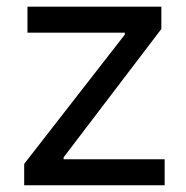

<svg xmlns="http://www.w3.org/2000/svg" viewBox="-20 -550 553 570"><path d="M51.8 -63.5V0H468.8V-77.1H168.9V-83L459 -463.9V-530.3H61.5V-453.1H350.6V-447.3Z"/></svg>

Font: Pretendard Variable
Style: Regular
Weight: 400
Designer: Base glyphs from Inter by Rasmus Andersson; Hangeul glyphs from Noto Sans CJK(Source Han Sans) by Jang Soo-young and Kan
Foundry: Kil Hyung-jin
Version: Version 1.309;Glyphs 3.2 (3225)